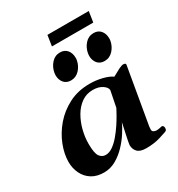

<svg xmlns="http://www.w3.org/2000/svg" viewBox="-205 -1008 1070 1153"><g transform="rotate(-30 330.0 -431.5)"><path d="M181.6 11.7Q130.9 12.2 95.9 -9.5Q61 -31.2 43 -68.4Q24.9 -105.5 24.9 -149.4Q24.9 -203.6 48.1 -263.7Q71.3 -323.7 115.7 -376Q160.2 -428.2 223.9 -460.9Q287.6 -493.7 368.7 -493.7Q412.1 -493.7 454.1 -483.4Q496.1 -473.1 519.5 -456.1Q549.3 -473.1 570.3 -483.4Q591.3 -493.7 601.6 -493.7Q608.4 -493.7 613.5 -491.5Q618.7 -489.3 618.7 -483.4L551.3 -92.3Q549.8 -80.1 549.8 -71.8Q549.8 -58.1 560.8 -54Q571.8 -49.8 578.1 -49.8Q589.4 -49.8 601.8 -52.7Q614.3 -55.7 616.2 -55.7Q623.5 -55.7 626.7 -50Q629.9 -44.4 629.9 -37.6Q629.9 -25.4 625 -21.5Q620.1 -17.6 617.7 -16.6Q607.9 -13.2 567.4 -0.5Q526.9 12.2 470.2 12.2Q429.2 12.2 411.1 -6.8Q393.1 -25.9 393.1 -54.2Q393.1 -59.6 397 -78.9Q400.9 -98.1 406 -122.3Q411.1 -146.5 415.8 -167.5Q420.4 -188.5 421.9 -197.3Q409.7 -169.4 387 -134Q364.3 -98.6 333 -65.7Q301.8 -32.7 263.4 -10.7Q225.1 11.2 181.6 11.7ZM240.7 -74.7Q265.1 -74.7 290 -92Q314.9 -109.4 338.1 -136.7Q361.3 -164.1 381.1 -193.8Q400.9 -223.6 415 -249Q429.2 -274.4 436 -287.6L458 -397.9Q458 -417 432.4 -434.6Q406.7 -452.1 366.2 -452.1Q322.3 -452.1 288.1 -428Q253.9 -403.8 230.7 -364Q207.5 -324.2 195.6 -277.1Q183.6 -230 183.6 -184.1Q183.6 -118.2 199.5 -96.4Q215.3 -74.7 240.7 -74.7ZM516.6 -566.4Q485.4 -566.4 468 -587.4Q450.7 -608.4 450.7 -639.6Q450.7 -647.9 452.1 -655.8Q458.5 -692.4 482.4 -719Q506.3 -745.6 541.5 -745.6Q573.2 -745.6 590.6 -724.4Q607.9 -703.1 607.9 -671.4Q607.9 -668 607.9 -663.8Q607.9 -659.7 606.9 -655.8Q600.6 -619.6 576.2 -593Q551.8 -566.4 516.6 -566.4ZM283.7 -566.4Q252.4 -566.4 235.1 -587.4Q217.8 -608.4 217.8 -639.6Q217.8 -647.9 219.2 -655.8Q225.6 -692.4 249.5 -719Q273.4 -745.6 308.6 -745.6Q340.3 -745.6 357.7 -724.4Q375 -703.1 375 -671.4Q375 -668 375 -663.8Q375 -659.7 374 -655.8Q367.7 -619.6 343.3 -593Q318.8 -566.4 283.7 -566.4ZM285.6 -800.8 296.9 -874.5H583.5L572.3 -800.8Z"/></g></svg>

Font: Gelasio
Style: Bold Italic
Weight: 700
Italic angle: -8.5°
Designer: Eben Sorkin
Foundry: Eben Sorkin
Version: Version 1.008